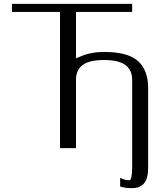

<svg xmlns="http://www.w3.org/2000/svg" viewBox="-20 -770 873 998"><path d="M667 -750V-708H375V-466.8Q409.2 -481.4 422.4 -485.8Q435.5 -490.2 461.4 -495.1Q487.3 -500 520.5 -500Q645.5 -500 697.8 -452.1Q750 -404.3 750 -312.5V105.5Q750 208 667 208Q628.9 208 604.5 199.2V154.3Q628.9 167 651.4 167Q667 167 667 97.7V-354.5Q667 -406.2 631.8 -432.1Q596.7 -458 520.5 -458Q444.3 -458 409.7 -432.1Q375 -406.2 375 -354.5V0H292V-708H42V-750Z"/></svg>

Font: okolaks
Style: Regular
Weight: 500
Version: Version 000.6.0